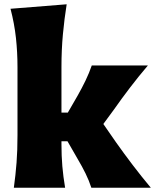

<svg xmlns="http://www.w3.org/2000/svg" viewBox="-20 -880 727 900"><path d="M44.9 0Q53.2 -60.5 57.6 -117.7Q62 -174.8 62 -246.6V-565.9Q62 -635.3 54.7 -702.4Q47.4 -769.5 29.3 -838.9L292.5 -859.9Q281.7 -792.5 274.9 -719.5Q268.1 -646.5 268.1 -565.9V-352.1H297.9L343.3 -430.7Q363.8 -466.8 380.9 -502.2Q397.9 -537.6 410.2 -573.2H673.3Q628.9 -521 589.6 -469.5Q550.3 -418 513.2 -365.2L464.4 -298.8L523.9 -212.9Q561.5 -159.7 602.1 -106.4Q642.6 -53.2 687 0H408.2Q397.5 -33.2 381.1 -66.7Q364.7 -100.1 345.2 -132.8L296.4 -217.8H268.1V-204.1Q268.1 -149.4 272.2 -100.8Q276.4 -52.2 285.2 0Z"/></svg>

Font: Pinar DS4-ExtraBold
Style: Regular
Weight: 800
Designer: Amin Abedi
Version: Version 2.000